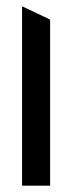

<svg xmlns="http://www.w3.org/2000/svg" viewBox="-20 -552 229 609"><path d="M50 -532 139 -490V37H50Z"/></svg>

Font: Frankia
Style: Regular
Weight: 400
Version: Version 001.000